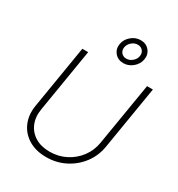

<svg xmlns="http://www.w3.org/2000/svg" viewBox="-224 -1113 1174 1267"><g transform="rotate(30 363.0 -479.5)"><path d="M318.8 11.2Q240.2 11.2 184.3 -22.7Q128.4 -56.6 103.3 -115.2Q78.1 -173.8 90.3 -248L169.4 -727.5H213.9L134.8 -247.1Q124 -184.6 144.3 -135.7Q164.6 -86.9 210 -59.1Q255.4 -31.2 320.3 -31.2Q387.2 -31.2 443.1 -59.8Q499 -88.4 536.1 -137.9Q573.2 -187.5 583.5 -250.5L662.6 -727.5H707L627.4 -244.6Q614.7 -170.4 571 -112.8Q527.3 -55.2 461.9 -22Q396.5 11.2 318.8 11.2ZM450.2 -780.3Q409.2 -780.3 384.8 -809.1Q360.4 -837.9 367.2 -877.9Q373.5 -916 405.3 -942.9Q437 -969.7 476.1 -969.7Q517.1 -969.7 541.5 -940.9Q565.9 -912.1 559.1 -872.1Q552.7 -834 521 -807.1Q489.3 -780.3 450.2 -780.3ZM452.1 -815.9Q477.1 -815.9 497.8 -833.5Q518.6 -851.1 522.5 -876Q526.4 -900.4 512.2 -917.2Q498 -934.1 474.1 -934.1Q448.7 -934.1 428.5 -916.5Q408.2 -898.9 403.8 -874Q399.9 -849.6 414.1 -832.8Q428.2 -815.9 452.1 -815.9Z"/></g></svg>

Font: Inter Extra Light
Style: Italic
Weight: 200
Italic angle: -9.39999°
Designer: Rasmus Andersson
Foundry: rsms
Version: Version 4.000;git-3c8e0fc